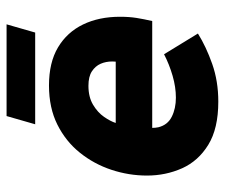

<svg xmlns="http://www.w3.org/2000/svg" viewBox="-70 -603 684 584"><g transform="rotate(-90 272.0 -311.0)"><path d="M255 11Q173 11 123.5 -19.5Q74 -50 52 -99.5Q30 -149 30 -206Q30 -261 47.5 -314Q65 -367 99.5 -410Q134 -453 185 -478.5Q236 -504 304 -504Q374 -504 420 -476.5Q466 -449 489.5 -400.5Q513 -352 513 -288Q513 -260 509.5 -238Q506 -216 500 -190H175Q175 -185 175.5 -180.5Q176 -176 177 -171Q184 -143 209 -130.5Q234 -118 267 -118Q299 -118 333.5 -128Q368 -138 399 -154L462 -51Q422 -26 369.5 -7.5Q317 11 255 11ZM371 -273Q374 -283 375.5 -293Q377 -303 377 -312Q377 -331 370 -347Q363 -363 347 -373.5Q331 -384 303 -384Q269 -384 245.5 -370Q222 -356 208.5 -336.5Q195 -317 190 -301H422ZM186 -546 211 -633H490L465 -546Z"/></g></svg>

Font: Hanken Grotesk Black
Style: Italic
Weight: 900
Italic angle: -8°
Designer: Alfredo Marco Pradil
Foundry: Hanken Design Co.
Version: Version 3.013